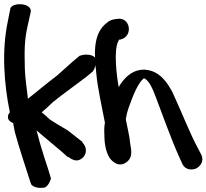

<svg xmlns="http://www.w3.org/2000/svg" viewBox="-22 -762 1005 935"><path d="M16 -658C-14 -516 -3 -355 26 -215C15 -203 12 -184 26 -172C30 -168 36 -165 42 -163C44 -151 47 -135 50 -120C70 -45 107 65 125 122L130 136C142 152 171 155 192 152C214 149 226 108 226 108L222 93C219 81 209 51 193 2C180 -38 168 -80 156 -127C186 -100 285 -20 308 3L310 2C349 31 368 19 386 1C404 -24 396 -50 381 -66L379 -72L369 -79C361 -85 341 -101 308 -127C273 -147 244 -165 221 -180C207 -194 194 -204 181 -215C198 -230 215 -244 236 -265C280 -301 356 -355 401 -390L430 -414C439 -426 446 -446 446 -468C446 -483 429 -496 398 -496C384 -496 374 -493 365 -490L363 -488L333 -463C318 -449 257 -395 257 -395C207 -357 159 -317 114 -281C108 -335 100 -387 99 -426C97 -516 96 -564 113 -638L127 -701C134 -728 104 -739 85 -741C66 -743 38 -740 29 -723Z M448 -394C452 -346 476 -229 489 -164C486 -149 485 -130 486 -112C486 -70 491 -27 511 6C513 9 549 61 594 28C629 2 615 -40 612 -63C609 -100 598 -140 591 -179V-184L596 -209C599 -221 603 -234 608 -247C627 -301 652 -361 679 -381C705 -371 722 -327 736 -291C770 -202 812 -83 851 3L866 36C880 67 914 67 934 58C952 49 973 24 959 -7L944 -36C905 -107 866 -208 829 -288C818 -316 804 -338 791 -357C768 -387 738 -419 682 -423H680C628 -423 598 -393 578 -370C570 -361 563 -350 556 -338C547 -388 530 -515 554 -561C557 -566 557 -568 558 -569H563L566 -570C629 -586 612 -681 549 -670C541 -669 517 -668 500 -652C422 -597 440 -476 448 -394Z"/></svg>

Font: Stray Cat
Style: ExBlk
Weight: 1000
Version: Version 1.0